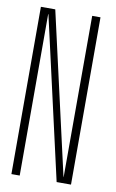

<svg xmlns="http://www.w3.org/2000/svg" viewBox="-79 -719 459 763"><g transform="rotate(10 150.0 -337.5)"><path d="M23 0V-675H81L229 -24H229.5L230 -675H263.5V0H205.5L57.5 -651.5H56.5V0Z"/></g></svg>

Font: Anybody Condensed ExtraLight
Style: Regular
Weight: 200
Width: 3
Designer: Tyler Finck
Foundry: Etcetera Type Company
Version: Version 1.010; ttfautohint (v1.8.3) -l 8 -r 50 -G 200 -x 14 